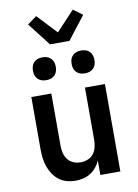

<svg xmlns="http://www.w3.org/2000/svg" viewBox="-105 -1050 809 1125"><g transform="rotate(-10 300.0 -487.0)"><path d="M252 8Q226 8 200 1Q174 -6 153.5 -22Q133 -38 118.5 -60Q104 -82 95.5 -107Q87 -132 84 -158Q81 -184 81 -210V-520H200V-210Q200 -188 205 -166.5Q210 -145 223 -127.5Q236 -110 257 -101.5Q278 -93 300 -93Q322 -93 343 -101.5Q364 -110 377 -127.5Q390 -145 395 -166.5Q400 -188 400 -210V-520H519V0H400V-86Q391 -65 376 -46.5Q361 -28 341 -15.5Q321 -3 298 2.5Q275 8 252 8ZM415 -602Q401 -602 388 -606Q375 -610 365 -620Q355 -630 351 -643Q347 -656 347 -670Q347 -684 351 -697Q355 -710 365 -720Q375 -730 388 -734Q401 -738 415 -738Q429 -738 442 -734Q455 -730 465 -720Q475 -710 479 -697Q483 -684 483 -670Q483 -656 479 -643Q475 -630 465 -620Q455 -610 442 -606Q429 -602 415 -602ZM185 -602Q171 -602 158 -606Q145 -610 135 -620Q125 -630 121 -643Q117 -656 117 -670Q117 -684 121 -697Q125 -710 135 -720Q145 -730 158 -734Q171 -738 185 -738Q199 -738 212 -734Q225 -730 235 -720Q245 -710 249 -697Q253 -684 253 -670Q253 -656 249 -643Q245 -630 235 -620Q225 -610 212 -606Q199 -602 185 -602ZM242 -805 227 -825 136 -942 191 -982 300 -866 409 -982 464 -942 358 -805Z"/></g></svg>

Font: Iosevka Fixed Extended
Style: Bold
Weight: 700
Width: 7
Monospace: yes
Designer: Belleve Invis
Foundry: Belleve Invis
Version: Version 24.1.1; ttfautohint (v1.8.4)